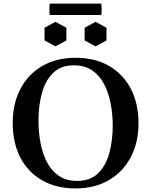

<svg xmlns="http://www.w3.org/2000/svg" viewBox="-20 -1038 844 1073"><path d="M195 -364Q195 -301 206 -241Q217 -181 242 -132.5Q267 -84 308.5 -55.5Q350 -27 412 -27L402 15Q293 15 214 -31Q135 -77 93 -159Q51 -241 51 -350Q51 -459 94 -541Q137 -623 216 -669Q295 -715 402 -715L392 -673Q321 -673 277.5 -631Q234 -589 214.5 -518.5Q195 -448 195 -364ZM610 -336Q610 -399 598.5 -459Q587 -519 562 -567.5Q537 -616 495.5 -644.5Q454 -673 392 -673L402 -715Q512 -715 590.5 -669Q669 -623 711.5 -541Q754 -459 754 -350Q754 -241 710.5 -159Q667 -77 588 -31Q509 15 402 15L412 -27Q484 -27 527.5 -69Q571 -111 590.5 -181.5Q610 -252 610 -336ZM290 -916 351 -883V-812L290 -779L229 -812V-883ZM514 -916 575 -883V-812L514 -779L453 -812V-883ZM546 -954H258Q256 -967 256 -986Q256 -1005 258 -1018H546Q548 -1005 548 -986Q548 -967 546 -954Z"/></svg>

Font: Poltawski Nowy Medium
Style: Regular
Weight: 500
Version: Version 1.001;gftools[0.9.25]